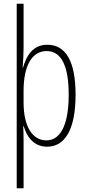

<svg xmlns="http://www.w3.org/2000/svg" viewBox="-20 -780 471 1034"><path d="M387 -270C387 -450 334 -539 235 -539C158 -539 123 -482 104 -416H102C105 -454 107 -494 107 -525V-760H70V234H107V-29C107 -59 106 -85 105 -100H108C123 -46 160 10 234 10C327 10 387 -78 387 -270ZM350 -270C350 -95 299 -24 230 -24C157 -24 107 -95 107 -228V-291C107 -426 152 -505 231 -505C312 -505 350 -422 350 -270Z"/></svg>

Font: Noto Sans Lao UI ExtCond ExtLt
Style: Regular
Weight: 200
Width: 2
Designer: Monotype Design Team
Foundry: Monotype Imaging Inc.
Version: Version 2.000